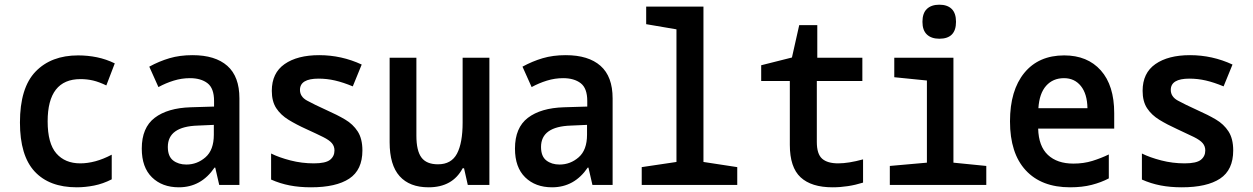

<svg xmlns="http://www.w3.org/2000/svg" viewBox="-20 -788 5340 818"><path d="M307 10Q190 10 127.5 -57.5Q65 -125 65 -266Q65 -414 131.5 -483Q198 -552 313 -552Q354 -552 393 -544Q432 -536 469 -518L433 -424Q402 -439 376.5 -445Q351 -451 323 -451Q183 -451 183 -271Q183 -177 220 -134.5Q257 -92 322 -92Q353 -92 386.5 -101Q420 -110 456 -129V-24Q419 -5 381 2.5Q343 10 307 10Z M742 10Q671 10 627.5 -32.5Q584 -75 584 -155Q584 -244 639 -286Q694 -328 793 -331L892 -334V-358Q892 -412 864 -433.5Q836 -455 789 -455Q754 -455 720 -444.5Q686 -434 655 -417L616 -504Q658 -527 702 -540Q746 -553 800 -553Q897 -553 948.5 -507.5Q1000 -462 1000 -369V0H914L897 -74H894Q837 10 742 10ZM774 -87Q820 -87 855.5 -118Q891 -149 891 -214V-256L823 -253Q695 -249 695 -162Q695 -122 717.5 -104.5Q740 -87 774 -87Z M1305 10Q1256 10 1214.5 2Q1173 -6 1135 -23V-134Q1169 -117 1217.5 -104.5Q1266 -92 1317 -92Q1367 -92 1386 -107Q1405 -122 1405 -147Q1405 -165 1394 -178Q1383 -191 1357 -204Q1331 -217 1285 -238Q1243 -257 1209.5 -277.5Q1176 -298 1157 -327Q1138 -356 1138 -401Q1138 -477 1192.5 -515Q1247 -553 1340 -553Q1435 -553 1521 -513L1483 -420Q1442 -437 1407.5 -445Q1373 -453 1337 -453Q1258 -453 1258 -405Q1258 -376 1288 -359.5Q1318 -343 1373 -318Q1416 -299 1450 -279Q1484 -259 1504 -228Q1524 -197 1524 -147Q1524 -64 1468 -27Q1412 10 1305 10Z M1806 10Q1725 10 1682.5 -37.5Q1640 -85 1640 -182V-542H1754V-210Q1754 -146 1775.5 -117Q1797 -88 1846 -88Q1903 -88 1927 -133.5Q1951 -179 1951 -266V-542H2065V0H1973L1957 -71H1951Q1908 10 1806 10Z M2332 10Q2261 10 2217.5 -32.5Q2174 -75 2174 -155Q2174 -244 2229 -286Q2284 -328 2383 -331L2482 -334V-358Q2482 -412 2454 -433.5Q2426 -455 2379 -455Q2344 -455 2310 -444.5Q2276 -434 2245 -417L2206 -504Q2248 -527 2292 -540Q2336 -553 2390 -553Q2487 -553 2538.5 -507.5Q2590 -462 2590 -369V0H2504L2487 -74H2484Q2427 10 2332 10ZM2364 -87Q2410 -87 2445.5 -118Q2481 -149 2481 -214V-256L2413 -253Q2285 -249 2285 -162Q2285 -122 2307.5 -104.5Q2330 -87 2364 -87Z M2714 0V-76L2862 -98V-663L2733 -685V-760H2977V-98L3121 -76V0Z M3527 10Q3437 10 3391 -32.5Q3345 -75 3345 -171V-443H3223V-510L3354 -543L3385 -681H3462V-542H3654V-443H3460V-183Q3460 -132 3482.5 -112Q3505 -92 3551 -92Q3595 -92 3657 -109V-10Q3593 10 3527 10Z M3982 -623Q3948 -623 3929 -641Q3910 -659 3910 -695Q3910 -732 3929 -750Q3948 -768 3982 -768Q4016 -768 4034.5 -750Q4053 -732 4053 -695Q4053 -623 3982 -623ZM3771 0V-81L3929 -95V-445L3790 -459V-542H4042V-95L4182 -81V0Z M4539 10Q4417 10 4350 -62.5Q4283 -135 4283 -271Q4283 -403 4344 -477.5Q4405 -552 4514 -552Q4613 -552 4670 -488Q4727 -424 4727 -306V-240H4403Q4405 -165 4444.5 -128Q4484 -91 4553 -91Q4597 -91 4634 -102.5Q4671 -114 4704 -130V-28Q4672 -11 4631.5 -0.5Q4591 10 4539 10ZM4613 -327Q4612 -388 4585 -421.5Q4558 -455 4513 -455Q4466 -455 4437 -422.5Q4408 -390 4404 -327Z M5015 10Q4966 10 4924.5 2Q4883 -6 4845 -23V-134Q4879 -117 4927.5 -104.5Q4976 -92 5027 -92Q5077 -92 5096 -107Q5115 -122 5115 -147Q5115 -165 5104 -178Q5093 -191 5067 -204Q5041 -217 4995 -238Q4953 -257 4919.5 -277.5Q4886 -298 4867 -327Q4848 -356 4848 -401Q4848 -477 4902.5 -515Q4957 -553 5050 -553Q5145 -553 5231 -513L5193 -420Q5152 -437 5117.5 -445Q5083 -453 5047 -453Q4968 -453 4968 -405Q4968 -376 4998 -359.5Q5028 -343 5083 -318Q5126 -299 5160 -279Q5194 -259 5214 -228Q5234 -197 5234 -147Q5234 -64 5178 -27Q5122 10 5015 10Z"/></svg>

Font: Noto Sans Mono Condensed SemiBold
Style: Regular
Weight: 600
Width: 3
Designer: Monotype Design Team
Foundry: Monotype Imaging Inc.
Version: Version 2.014